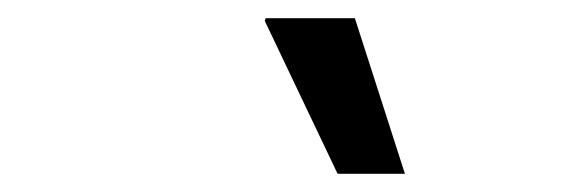

<svg xmlns="http://www.w3.org/2000/svg" viewBox="-20 -779 633 211"><path d="M351 -588 271 -756 272 -759H370L425 -588Z"/></svg>

Font: Chivo Medium
Style: Italic
Weight: 500
Italic angle: -8.05°
Designer: Hector Gatti
Foundry: Omnibus-Type
Version: Version 2.002